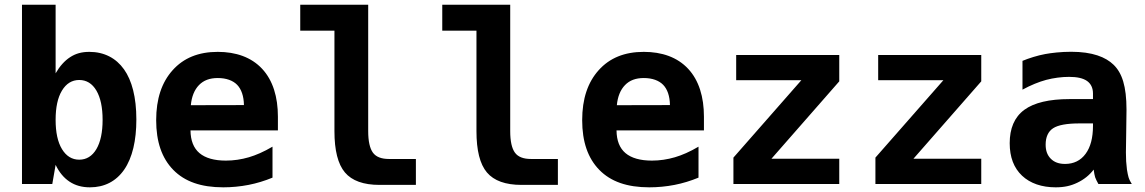

<svg xmlns="http://www.w3.org/2000/svg" viewBox="-20 -780 4856 814"><path d="M361.3 14.2C421.9 14.2 471.7 -10.7 506.3 -60.5C541.5 -111.3 558.1 -184.6 558.1 -273.4C558.1 -368.2 539.1 -439 505.9 -485.8C471.7 -534.2 420.9 -560.1 358.9 -560.1C325.7 -560.1 300.3 -552.7 277.3 -537.6C253.9 -522.5 233.4 -499.5 215.8 -469.2V-759.8H73.2V0H201.7L215.8 -81.1C231 -49.3 250.5 -25.9 274.9 -9.8C299.3 6.3 327.6 14.2 361.3 14.2ZM315.9 -103C285.2 -103 260.7 -118.2 242.7 -147.9C224.6 -177.7 215.8 -219.2 215.8 -272C215.8 -324.7 224.6 -366.2 242.7 -396C260.7 -425.8 285.2 -440.9 315.9 -440.9C346.7 -440.9 371.1 -425.8 388.7 -396C406.2 -366.2 415 -324.7 415 -272C415 -219.2 406.2 -177.7 388.7 -147.9C371.1 -118.2 346.7 -103 315.9 -103Z M926.8 14.2C961.9 14.2 999 10.7 1033.7 3.9C1068.4 -2.9 1102.1 -13.2 1135.3 -26.9V-158.2C1098.1 -136.2 1064.9 -122.1 1035.2 -113.3C1003.4 -104 970.7 -99.1 937.5 -99.1C888.2 -99.1 850.6 -109.9 825.7 -130.9C800.8 -151.9 788.1 -184.1 787.6 -227.1H1158.2V-285.2C1158.2 -368.7 1137.2 -439 1091.3 -488.3C1045.4 -537.6 980 -560.1 903.3 -560.1C821.3 -560.1 758.3 -534.2 711.9 -482.4C665.5 -430.7 642.1 -360.8 642.1 -270.5C642.1 -179.2 666 -109.4 714.8 -59.6C763.2 -10.3 832 14.2 926.8 14.2ZM789.1 -334C792.5 -370.6 804.2 -399.4 823.7 -419.4C843.3 -439.5 869.1 -449.2 903.3 -449.2C939.5 -449.2 967.8 -438.5 985.4 -420.4C1003.4 -401.9 1013.7 -372.1 1014.2 -334.5Z M1588.9 3.9H1743.2V-106H1628.9C1597.2 -106 1574.2 -114.7 1561 -132.8C1547.9 -150.9 1541 -181.2 1541 -224.1V-759.8H1252.9V-649.9H1397.9V-224.1C1397.9 -142.6 1412.6 -84 1442.4 -48.8C1472.2 -13.7 1521 3.9 1588.9 3.9Z M2190.9 3.9H2345.2V-106H2231C2199.2 -106 2176.3 -114.7 2163.1 -132.8C2149.9 -150.9 2143.1 -181.2 2143.1 -224.1V-759.8H1855V-649.9H2000V-224.1C2000 -142.6 2014.6 -84 2044.4 -48.8C2074.2 -13.7 2123 3.9 2190.9 3.9Z M2732.9 14.2C2768.1 14.2 2805.2 10.7 2839.8 3.9C2874.5 -2.9 2908.2 -13.2 2941.4 -26.9V-158.2C2904.3 -136.2 2871.1 -122.1 2841.3 -113.3C2809.6 -104 2776.9 -99.1 2743.7 -99.1C2694.3 -99.1 2656.7 -109.9 2631.8 -130.9C2606.9 -151.9 2594.2 -184.1 2593.8 -227.1H2964.4V-285.2C2964.4 -368.7 2943.4 -439 2897.5 -488.3C2851.6 -537.6 2786.1 -560.1 2709.5 -560.1C2627.4 -560.1 2564.5 -534.2 2518.1 -482.4C2471.7 -430.7 2448.2 -360.8 2448.2 -270.5C2448.2 -179.2 2472.2 -109.4 2521 -59.6C2569.3 -10.3 2638.2 14.2 2732.9 14.2ZM2595.2 -334C2598.6 -370.6 2610.4 -399.4 2629.9 -419.4C2649.4 -439.5 2675.3 -449.2 2709.5 -449.2C2745.6 -449.2 2773.9 -438.5 2791.5 -420.4C2809.6 -401.9 2819.8 -372.1 2820.3 -334.5Z M3089.4 0H3538.1V-106.9H3250.5L3538.1 -435.1V-546.9H3101.1V-439.9H3377.4L3089.4 -111.8Z M3691.4 0H4140.1V-106.9H3852.5L4140.1 -435.1V-546.9H3703.1V-439.9H3979.5L3691.4 -111.8Z M4455.6 14.2C4492.2 14.2 4520 7.8 4547.4 -5.4C4575.2 -18.6 4598.6 -37.1 4616.7 -61C4618.2 -47.9 4621.1 -34.7 4623 -28.3C4625.5 -21.5 4630.9 -9.8 4636.7 0H4778.3C4773.4 -7.3 4767.6 -18.6 4764.6 -28.3C4762.7 -34.7 4759.8 -47.9 4757.8 -61C4756.8 -69.3 4755.4 -83.5 4754.4 -96.2C4753.9 -105 4753.4 -120.1 4753.4 -133.8C4753.4 -157.2 4755.9 -278.3 4755.9 -314.5C4755.9 -415.5 4736.8 -470.7 4701.2 -505.4C4667.5 -538.1 4611.8 -560.5 4521 -560.5C4478.5 -560.5 4437.5 -555.7 4411.1 -550.8C4378.9 -544.9 4341.8 -533.2 4314.9 -522V-399.9C4349.6 -418.9 4384.8 -433.1 4415.5 -441.4C4447.3 -449.7 4481.4 -454.1 4512.2 -454.1C4545.9 -454.1 4571.8 -448.7 4588.9 -436.5C4604.5 -425.3 4613.8 -407.7 4613.8 -383.8V-359.9H4514.6C4428.2 -359.9 4364.3 -344.7 4322.8 -314.5C4280.3 -283.2 4260.7 -234.9 4260.7 -172.9C4260.7 -113.8 4278.3 -67.9 4313 -35.2C4347.7 -2.4 4397 14.2 4455.6 14.2ZM4495.6 -85C4469.2 -85 4449.7 -92.3 4435.1 -106.9C4420.4 -121.6 4413.1 -140.6 4413.1 -167C4413.1 -198.7 4423.8 -222.7 4444.8 -236.3C4465.8 -250 4503.4 -256.8 4556.6 -256.8H4613.8V-247.1C4613.8 -195.8 4603.5 -156.2 4582.5 -127.9C4561.5 -99.1 4531.7 -85 4495.6 -85Z"/></svg>

Font: Hack
Style: Bold
Weight: 700
Monospace: yes
Designer: Christopher Simpkins
Foundry: Christopher Simpkins
Version: Version 2.010